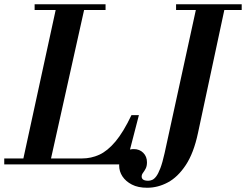

<svg xmlns="http://www.w3.org/2000/svg" viewBox="-45 -774 1158 904"><path d="M59 0 223 -754H357L189 0ZM-25 0V-28H342Q384 -28 422.5 -45.5Q461 -63 498.5 -107.5Q536 -152 574 -232H609L549 0ZM118 -727V-754H452V-727ZM648 110Q605 110 576 95Q547 80 531.5 56.5Q516 33 516 5Q516 -27 535 -49.5Q554 -72 585 -72Q612 -72 629.5 -54.5Q647 -37 647 -10Q647 8 641 19.5Q635 31 628.5 39.5Q622 48 622 57Q622 77 653 77Q662 77 671.5 73Q681 69 690.5 56.5Q700 44 710 18Q720 -8 730 -53L883 -754H1017L887 -147Q867 -53 829.5 3.5Q792 60 745 85Q698 110 648 110ZM784 -727V-754H1093V-727Z"/></svg>

Font: Libre Bodoni Medium
Style: Italic
Weight: 500
Italic angle: -13°
Designer: Pablo Impallari, Rodrigo Fuenzalida
Foundry: Impallari Type
Version: Version 2.005;gftools[0.9.23]